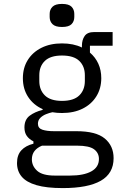

<svg xmlns="http://www.w3.org/2000/svg" viewBox="-20 -750 640 982"><path d="M561 59Q561 137 495.5 174.5Q430 212 301 212Q218 212 166.5 197Q115 182 91 153.5Q67 125 67 84Q67 43 89 19Q111 -5 151 -15V-27Q129 -38 117 -55Q105 -72 105 -98Q105 -138 131.5 -158Q158 -178 198 -188V-192Q151 -213 124 -254Q97 -295 97 -350Q97 -403 122 -443Q147 -483 192 -505.5Q237 -528 297 -528Q356 -528 399 -507V-516Q399 -546 413 -566Q427 -586 461 -586H556V-516H440V-481Q468 -457 483 -424Q498 -391 498 -350Q498 -298 473 -257.5Q448 -217 403 -194.5Q358 -172 297 -172Q284 -172 272 -173Q260 -174 248 -176Q233 -173 215.5 -166Q198 -159 186 -147Q174 -135 174 -117Q174 -94 197 -86.5Q220 -79 257 -79H371Q471 -79 516 -41.5Q561 -4 561 59ZM486 63Q486 32 461 13.5Q436 -5 374 -5H195Q170 5 156.5 22.5Q143 40 143 65Q143 99 170 123.5Q197 148 260 148H338Q408 148 447 126.5Q486 105 486 63ZM297 -234Q357 -234 385.5 -262Q414 -290 414 -336V-365Q414 -411 385.5 -438.5Q357 -466 297 -466Q238 -466 209.5 -438.5Q181 -411 181 -365V-336Q181 -290 209.5 -262Q238 -234 297 -234ZM297 -612Q263 -612 248.5 -626.5Q234 -641 234 -663V-679Q234 -701 248.5 -715.5Q263 -730 297 -730Q332 -730 346 -715.5Q360 -701 360 -679V-663Q360 -641 346 -626.5Q332 -612 297 -612Z"/></svg>

Font: Lilex
Style: Regular
Weight: 400
Monospace: yes
Designer: Mike Abbink, Paul van der Laan, Pieter van Rosmalen, Mikhael Khrustik
Foundry: Mikhael Khrustik
Version: Version 2.510